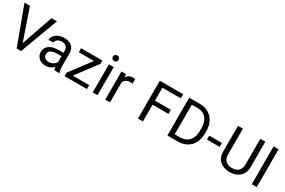

<svg xmlns="http://www.w3.org/2000/svg" viewBox="117 -1919 4646 3127"><g transform="rotate(30 2440.0 -356.0)"><path d="M317.9 -124.5 521 -710.9H623.5L359.9 0H276.9L13.7 -710.9H115.7Z M985.8 0Q978 -15.6 973.1 -55.7Q910.2 9.8 822.8 9.8Q744.6 9.8 694.6 -34.4Q644.5 -78.6 644.5 -146.5Q644.5 -229 707.3 -274.7Q770 -320.3 883.8 -320.3H971.7V-361.8Q971.7 -409.2 943.4 -437.3Q915 -465.3 859.9 -465.3Q811.5 -465.3 778.8 -440.9Q746.1 -416.5 746.1 -381.8H655.3Q655.3 -421.4 683.3 -458.3Q711.4 -495.1 759.5 -516.6Q807.6 -538.1 865.2 -538.1Q956.5 -538.1 1008.3 -492.4Q1060.1 -446.8 1062 -366.7V-123.5Q1062 -50.8 1080.6 -7.8V0ZM835.9 -68.8Q878.4 -68.8 916.5 -90.8Q954.6 -112.8 971.7 -147.9V-256.3H900.9Q734.9 -256.3 734.9 -159.2Q734.9 -116.7 763.2 -92.8Q791.5 -68.8 835.9 -68.8Z M1288.6 -73.7H1597.7V0H1178.2V-66.4L1469.7 -453.6H1182.6V-528.3H1583V-464.4Z M1797.4 0H1707V-528.3H1797.4ZM1699.7 -668.5Q1699.7 -690.4 1713.1 -705.6Q1726.6 -720.7 1752.9 -720.7Q1779.3 -720.7 1793 -705.6Q1806.6 -690.4 1806.6 -668.5Q1806.6 -646.5 1793 -631.8Q1779.3 -617.2 1752.9 -617.2Q1726.6 -617.2 1713.1 -631.8Q1699.7 -646.5 1699.7 -668.5Z M2197.3 -447.3Q2176.8 -450.7 2152.8 -450.7Q2064 -450.7 2032.2 -375V0H1941.9V-528.3H2029.8L2031.2 -467.3Q2075.7 -538.1 2157.2 -538.1Q2183.6 -538.1 2197.3 -531.2Z M2950.2 -314H2651.9V0H2558.1V-710.9H2998.5V-633.8H2651.9V-390.6H2950.2Z M3110.8 0V-710.9H3311.5Q3404.3 -710.9 3475.6 -669.9Q3546.9 -628.9 3585.7 -553.2Q3624.5 -477.5 3625 -379.4V-334Q3625 -233.4 3586.2 -157.7Q3547.4 -82 3475.3 -41.5Q3403.3 -1 3307.6 0ZM3204.6 -633.8V-76.7H3303.2Q3411.6 -76.7 3471.9 -144Q3532.2 -211.4 3532.2 -335.9V-377.4Q3532.2 -498.5 3475.3 -565.7Q3418.5 -632.8 3314 -633.8Z M3940.4 -265.1H3702.1V-338.9H3940.4Z M4543 -710.9V-227.5Q4542.5 -127 4479.7 -63Q4417 1 4309.6 8.8L4284.7 9.8Q4168 9.8 4098.6 -53.2Q4029.3 -116.2 4028.3 -226.6V-710.9H4121.1V-229.5Q4121.1 -152.3 4163.6 -109.6Q4206.1 -66.9 4284.7 -66.9Q4364.3 -66.9 4406.5 -109.4Q4448.7 -151.9 4448.7 -229V-710.9Z M4791.5 0H4697.8V-710.9H4791.5Z"/></g></svg>

Font: Vazir FD-UI
Style: Regular-FD-UI
Weight: 400
Designer: Saber Rastikerdar
Foundry: Saber Rastikerdar
Version: Version 30.1.0